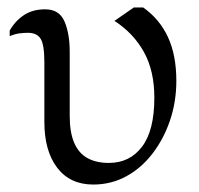

<svg xmlns="http://www.w3.org/2000/svg" viewBox="-20 -485 535 515"><path d="M230 10Q168 10 133.5 -35Q99 -80 99 -158V-318Q99 -365 89 -381Q79 -397 55 -397Q45 -397 32.5 -395.5Q20 -394 6 -388V-403Q20 -428 43.5 -444Q67 -460 101 -460Q139 -460 153 -427.5Q167 -395 167 -346V-174Q167 -130 179 -102Q191 -74 214.5 -61Q238 -48 272 -48Q328 -48 361 -91.5Q394 -135 394 -223Q394 -295 366 -345.5Q338 -396 287 -429L339 -465H364Q408 -434 430.5 -385.5Q453 -337 453 -268Q453 -212 436 -162Q419 -112 389 -73Q359 -34 318.5 -12Q278 10 230 10Z"/></svg>

Font: Ancizar Serif Light
Style: Regular
Weight: 300
Designer: Cesar Puertas, Viviana Monsalve, Julian Moncada, Julian Prieto, Jose Castro, Felipe Aragon, Mariel Hernandez, Sara Alarc
Version: Version 8.100